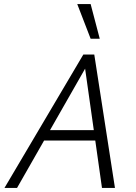

<svg xmlns="http://www.w3.org/2000/svg" viewBox="-20 -927 670 947"><path d="M483 0 395 -622H419L64 0H2L391 -658H445L547 0ZM163 -234 191 -285H467L482 -234ZM427 -736 361 -907H427L472 -736Z"/></svg>

Font: Ysabeau Infant Light
Style: Italic
Weight: 300
Italic angle: -12°
Designer: Christian Thalmann (Catharsis Fonts)
Version: Version 2.001;gftools[0.9.30]; featfreeze: ss01,ss02,lnum